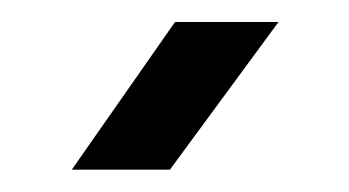

<svg xmlns="http://www.w3.org/2000/svg" viewBox="-20 -792 313 172"><path d="M44.3 -640 136.8 -772.3H229.5L132.2 -640Z"/></svg>

Font: Big Shoulders Thin
Style: Regular
Weight: 100
Version: Version 2.002